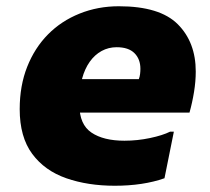

<svg xmlns="http://www.w3.org/2000/svg" viewBox="-20 -583 672 614"><path d="M347 11Q261 11 192 -13Q123 -37 83 -91Q43 -145 43 -234Q43 -309 67 -369.5Q91 -430 133.5 -473Q176 -516 234.5 -539.5Q293 -563 360 -563Q491 -563 548.5 -505.5Q606 -448 606 -354Q606 -323 600.5 -289Q595 -255 586 -223H161V-330H424Q427 -338 428 -346.5Q429 -355 429 -363Q429 -394 410 -413Q391 -432 353 -432Q327 -432 305 -420Q283 -408 267 -385.5Q251 -363 242.5 -331.5Q234 -300 234 -260V-247Q234 -185 272.5 -159Q311 -133 378 -133Q419 -133 459.5 -141.5Q500 -150 524 -162H536L506 -13Q472 -1 432 5Q392 11 347 11Z"/></svg>

Font: Kufam ExtraBold
Style: Italic
Weight: 800
Italic angle: -11°
Designer: Artur Schmal
Foundry: Original Type
Version: Version 1.301; ttfautohint (v1.8.3)